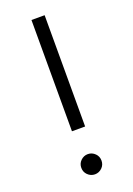

<svg xmlns="http://www.w3.org/2000/svg" viewBox="-139 -754 569 822"><g transform="rotate(-20 145.5 -343.0)"><path d="M116 -700V-193H176V-700ZM146 -78Q127 -78 113 -64Q100 -51 100 -32Q100 -13 113 0Q127 14 146 14Q165 14 179 0Q192 -13 192 -32Q192 -51 179 -64Q165 -78 146 -78Z"/></g></svg>

Font: Unageo
Style: Light
Weight: 300
Designer: Richard Sepsi
Foundry: Richard Sepsi
Version: Version 2.000